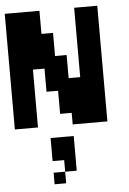

<svg xmlns="http://www.w3.org/2000/svg" viewBox="-56 -577 594 886"><g transform="rotate(-5 241.0 -134.0)"><path d="M107.1 -267.9V0H0V-535.7H160.7V-428.6H214.3V-321.4H267.9V-214.3H321.4V-535.7H428.6V0H267.9V-53.6H214.3V-160.7H160.7V-267.9ZM267.9 53.6V214.3H214.3V160.7H160.7V53.6ZM214.3 214.3V267.9H160.7V214.3Z"/></g></svg>

Font: Jersey 10
Style: Regular
Weight: 400
Designer: Sarah Cadigan-Fried
Version: Version 1.000